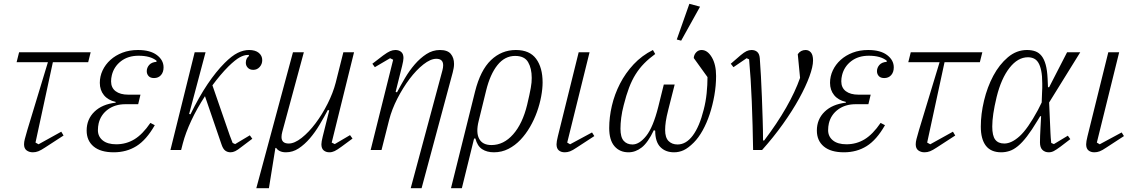

<svg xmlns="http://www.w3.org/2000/svg" viewBox="-20 -786 5963 1006"><path d="M80 -512H455L442 -460H257L166 -39L182 -30L301 -96L313 -76L216 -13Q195 1 181 6.5Q167 12 152 12Q133 12 119.5 2Q106 -8 106 -30Q106 -42 110 -57.5Q114 -73 123 -104L231 -460H67Z M637 -240Q583 -240 545.5 -212.5Q508 -185 497 -140Q493 -123 493 -104Q493 -71 518 -50.5Q543 -30 589 -30Q641 -30 684 -56Q727 -82 768 -142L791 -130Q747 -53 695 -20.5Q643 12 576 12Q507 12 470.5 -18.5Q434 -49 434 -102Q434 -161 474.5 -200.5Q515 -240 586 -248V-252Q546 -261 524.5 -287.5Q503 -314 503 -352Q503 -386 517.5 -417Q532 -448 558.5 -472Q585 -496 621.5 -510Q658 -524 703 -524Q767 -524 802 -497.5Q837 -471 837 -433Q837 -408 823.5 -392.5Q810 -377 787 -377Q768 -377 758.5 -387.5Q749 -398 749 -413Q749 -431 761.5 -445.5Q774 -460 800 -462V-468Q768 -494 706 -494Q651 -494 614 -465.5Q577 -437 566 -392Q562 -376 562 -360Q562 -326 586 -308Q610 -290 652 -290H716L704 -240Z M1000 -512H1057L971 -189L978 -187Q1023 -279 1067.5 -345Q1112 -411 1157 -456Q1195 -494 1225.5 -509Q1256 -524 1285 -524Q1318 -524 1336 -509Q1354 -494 1354 -471Q1354 -450 1340.5 -435Q1327 -420 1307 -420Q1289 -420 1278.5 -431Q1268 -442 1268 -457Q1268 -481 1285 -493L1283 -498H1277Q1259 -498 1236 -485.5Q1213 -473 1177 -438Q1155 -416 1134 -391Q1113 -366 1093 -339L1184 -76L1199 -37L1212 -31L1289 -77L1302 -59L1245 -16Q1225 0 1212.5 6Q1200 12 1188 12Q1172 12 1160 3Q1148 -6 1140 -31L1054 -282Q1012 -218 982 -153.5Q952 -89 938 -35L929 0H873Z M1515 -512H1572L1459 -95Q1455 -80 1455 -68Q1455 -34 1493 -34Q1523 -34 1560.5 -63.5Q1598 -93 1633 -139.5Q1668 -186 1696.5 -242.5Q1725 -299 1739 -353L1779 -512H1835L1718 -39L1734 -31L1814 -78L1827 -60L1770 -18Q1747 -1 1733.5 5.5Q1720 12 1706 12Q1688 12 1676 2Q1664 -8 1664 -30Q1664 -43 1671 -71L1705 -207L1698 -210Q1678 -172 1654.5 -132.5Q1631 -93 1603.5 -61Q1576 -29 1545 -8.5Q1514 12 1478 12Q1459 12 1446 5.5Q1433 -1 1427 -11H1423L1389 200H1323Z M2040 -473 2024 -481 1944 -434 1931 -452 1987 -495Q2010 -512 2024 -518Q2038 -524 2052 -524Q2070 -524 2082 -514Q2094 -504 2094 -482Q2094 -469 2087 -441L2053 -305L2060 -302Q2079 -338 2102 -377Q2125 -416 2153 -448.5Q2181 -481 2214 -502.5Q2247 -524 2285 -524Q2325 -524 2342 -503.5Q2359 -483 2359 -451Q2359 -440 2357 -429Q2355 -418 2352 -406L2189 200H2132L2298 -417Q2302 -432 2302 -444Q2302 -478 2266 -478Q2236 -478 2198.5 -448.5Q2161 -419 2126 -372.5Q2091 -326 2062 -269.5Q2033 -213 2019 -158L1979 0H1922Z M2469 -306Q2497 -418 2552.5 -471Q2608 -524 2683 -524Q2755 -524 2789 -478Q2823 -432 2823 -354Q2823 -321 2815.5 -280.5Q2808 -240 2793.5 -199.5Q2779 -159 2757 -121Q2735 -83 2707 -53.5Q2679 -24 2644 -6Q2609 12 2568 12Q2531 12 2506 -4.5Q2481 -21 2471 -60H2464L2400 200H2343ZM2555 -26Q2619 -26 2668.5 -82Q2718 -138 2742 -237Q2749 -266 2753.5 -287.5Q2758 -309 2761 -325Q2764 -341 2765 -353.5Q2766 -366 2766 -378Q2766 -428 2747 -460.5Q2728 -493 2679 -493Q2625 -493 2586.5 -445Q2548 -397 2527 -311L2488 -152Q2473 -92 2490.5 -59Q2508 -26 2555 -26Z M3094 -73 3002 -13Q2980 2 2966.5 7Q2953 12 2939 12Q2920 12 2908 2Q2896 -8 2896 -30Q2896 -44 2903 -72L3012 -512H3069L2952 -39L2967 -30L3082 -92Z M3515 -343 3482 -213Q3472 -174 3468.5 -149.5Q3465 -125 3465 -105Q3465 -65 3483 -47Q3501 -29 3530 -29Q3575 -29 3610 -76Q3645 -123 3667 -211Q3678 -253 3682.5 -297Q3687 -341 3687 -382L3615 -482Q3616 -499 3627.5 -511.5Q3639 -524 3656 -524Q3687 -524 3709.5 -486Q3732 -448 3732 -388Q3732 -338 3723 -286.5Q3714 -235 3698.5 -188Q3683 -141 3661.5 -102.5Q3640 -64 3615 -39Q3586 -10 3562 1Q3538 12 3512 12Q3467 12 3440 -15.5Q3413 -43 3413 -101L3406 -104Q3375 -39 3342.5 -13.5Q3310 12 3273 12Q3227 12 3199.5 -20Q3172 -52 3172 -115Q3172 -172 3186 -232Q3200 -292 3228.5 -347.5Q3257 -403 3300 -449Q3343 -495 3401 -524L3413 -503Q3380 -479 3355 -453.5Q3330 -428 3310.5 -397Q3291 -366 3276 -326.5Q3261 -287 3248 -235Q3239 -201 3235 -169.5Q3231 -138 3231 -112Q3231 -67 3248 -48Q3265 -29 3294 -29Q3330 -29 3366 -74Q3402 -119 3429 -226L3458 -343ZM3592 -766 3648 -751 3549 -573 3526 -579Z M3926 0Q3924 -130 3919 -254Q3914 -378 3905 -475L3892 -481L3823 -434L3809 -452L3861 -497Q3879 -512 3891.5 -518Q3904 -524 3918 -524Q3936 -524 3947.5 -514Q3959 -504 3961 -481Q3964 -439 3967 -386.5Q3970 -334 3972 -277Q3974 -220 3976 -161.5Q3978 -103 3978 -50H3984Q4051 -138 4099 -222Q4147 -306 4172 -378L4160 -502Q4175 -524 4201 -524Q4218 -524 4229 -511Q4240 -498 4240 -469Q4240 -437 4221 -385Q4202 -333 4167 -269.5Q4132 -206 4082.5 -136.5Q4033 -67 3973 0Z M4463 -240Q4409 -240 4371.5 -212.5Q4334 -185 4323 -140Q4319 -123 4319 -104Q4319 -71 4344 -50.5Q4369 -30 4415 -30Q4467 -30 4510 -56Q4553 -82 4594 -142L4617 -130Q4573 -53 4521 -20.5Q4469 12 4402 12Q4333 12 4296.5 -18.5Q4260 -49 4260 -102Q4260 -161 4300.5 -200.5Q4341 -240 4412 -248V-252Q4372 -261 4350.5 -287.5Q4329 -314 4329 -352Q4329 -386 4343.5 -417Q4358 -448 4384.5 -472Q4411 -496 4447.5 -510Q4484 -524 4529 -524Q4593 -524 4628 -497.5Q4663 -471 4663 -433Q4663 -408 4649.5 -392.5Q4636 -377 4613 -377Q4594 -377 4584.5 -387.5Q4575 -398 4575 -413Q4575 -431 4587.5 -445.5Q4600 -460 4626 -462V-468Q4594 -494 4532 -494Q4477 -494 4440 -465.5Q4403 -437 4392 -392Q4388 -376 4388 -360Q4388 -326 4412 -308Q4436 -290 4478 -290H4542L4530 -240Z M4752 -512H5127L5114 -460H4929L4838 -39L4854 -30L4973 -96L4985 -76L4888 -13Q4867 1 4853 6.5Q4839 12 4824 12Q4805 12 4791.5 2Q4778 -8 4778 -30Q4778 -42 4782 -57.5Q4786 -73 4795 -104L4903 -460H4739Z M5477 -249 5484 -89Q5485 -77 5485.5 -64Q5486 -51 5488 -37L5502 -31L5575 -75L5588 -57L5537 -18Q5514 -1 5501.5 5.5Q5489 12 5475 12Q5455 12 5442 -0.5Q5429 -13 5429 -40Q5429 -68 5432 -121L5435 -177H5430L5416 -154Q5386 -104 5361 -71.5Q5336 -39 5313.5 -20.5Q5291 -2 5269.5 5Q5248 12 5226 12Q5172 12 5145.5 -22.5Q5119 -57 5119 -123Q5119 -188 5136 -259Q5153 -330 5184.5 -389Q5216 -448 5261 -486Q5306 -524 5361 -524Q5386 -524 5405 -517Q5424 -510 5437.5 -493Q5451 -476 5459 -447Q5467 -418 5469 -374L5471 -329H5477L5571 -512H5640ZM5242 -34Q5280 -34 5322.5 -72.5Q5365 -111 5418 -209L5438 -249L5440 -302Q5441 -313 5441 -325Q5441 -337 5441 -349Q5441 -389 5435.5 -415.5Q5430 -442 5420.5 -457.5Q5411 -473 5397 -479.5Q5383 -486 5366 -486Q5313 -486 5269.5 -430.5Q5226 -375 5202 -278Q5190 -228 5184.5 -190.5Q5179 -153 5179 -123Q5179 -75 5194.5 -54.5Q5210 -34 5242 -34Z M5869 -73 5777 -13Q5755 2 5741.5 7Q5728 12 5714 12Q5695 12 5683 2Q5671 -8 5671 -30Q5671 -44 5678 -72L5787 -512H5844L5727 -39L5742 -30L5857 -92Z"/></svg>

Font: IBM Plex Serif Light
Style: Italic
Weight: 300
Italic angle: -14°
Designer: Mike Abbink, Paul van der Laan, Pieter van Rosmalen
Foundry: Bold Monday
Version: Version 3.001